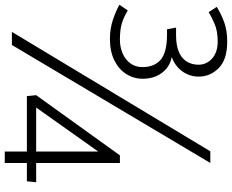

<svg xmlns="http://www.w3.org/2000/svg" viewBox="-104 -707 975 807"><g transform="rotate(90 383.5 -303.5)"><path d="M155 -771Q109 -771 74 -758.5Q39 -746 9 -727L31 -693Q50 -705 80.5 -718Q111 -731 154 -731Q200 -731 226 -707.5Q252 -684 252 -650Q252 -622 238.5 -600.5Q225 -579 197.5 -567.5Q170 -556 128 -556H96L103 -518H123Q201 -518 231.5 -491Q262 -464 262 -415Q262 -385 246 -363.5Q230 -342 203.5 -331Q177 -320 147 -320Q104 -320 77 -328.5Q50 -337 24 -353L0 -318Q26 -303 63.5 -290.5Q101 -278 143 -278Q196 -278 233.5 -296.5Q271 -315 291 -346.5Q311 -378 311 -416Q311 -448 300 -473Q289 -498 269 -515Q249 -532 220 -538Q243 -546 261.5 -562Q280 -578 291 -601Q302 -624 302 -651Q302 -700 266 -735.5Q230 -771 155 -771ZM616 -700 114 134H169L665 -700ZM746 32H665V-320H633L380 32L384 71H617V164H665V71H742ZM617 -229V32H432Z"/></g></svg>

Font: Catamaran ExtraLight
Style: Regular
Weight: 250
Designer: Pria Ravichandran
Version: Version 2.000